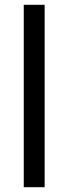

<svg xmlns="http://www.w3.org/2000/svg" viewBox="-20 -780 285 800"><path d="M79 0V-760H166V0Z"/></svg>

Font: Noto Sans Display
Style: Regular
Weight: 400
Designer: Monotype Design team
Foundry: Monotype Imaging Inc.
Version: Version 1.000